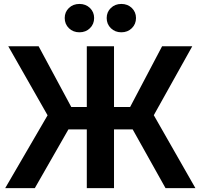

<svg xmlns="http://www.w3.org/2000/svg" viewBox="-20 -965 1029 985"><path d="M564.9 -727.5V0H425.3V-727.5ZM6.8 0 224.1 -373.5 22.5 -727.5H178.2L345.7 -416H647.5L811.5 -727.5H966.3L769 -374L982.4 0H829.1L660.6 -301.3H331.1L158.7 0ZM602.5 -799.3Q570.3 -799.3 548.8 -820.3Q527.3 -841.3 527.3 -872.6Q527.3 -903.3 548.8 -924.1Q570.3 -944.8 602.5 -944.8Q634.8 -944.8 656.2 -924.1Q677.7 -903.3 677.7 -872.6Q677.7 -841.3 656.2 -820.3Q634.8 -799.3 602.5 -799.3ZM387.7 -799.3Q355 -799.3 333.5 -820.3Q312 -841.3 312 -872.6Q312 -903.3 333.5 -924.1Q355 -944.8 387.7 -944.8Q419.9 -944.8 441.4 -924.1Q462.9 -903.3 462.9 -872.6Q462.9 -841.3 441.4 -820.3Q419.9 -799.3 387.7 -799.3Z"/></svg>

Font: Inter Cardless Display
Style: Bold
Weight: 700
Designer: Rasmus Andersson
Foundry: rsms
Version: Version 4.001;git-9221beed3